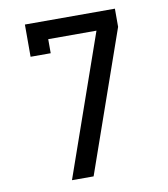

<svg xmlns="http://www.w3.org/2000/svg" viewBox="-82 -805 765 874"><g transform="rotate(-10 300.0 -367.5)"><path d="M180 0 408 -651H185V-586H92V-735H508V-651L432 -434L280 0Z"/></g></svg>

Font: Iosevka Slab Medium Extended
Style: Regular
Weight: 500
Width: 7
Monospace: yes
Designer: Belleve Invis
Foundry: Belleve Invis
Version: Version 11.1.1; ttfautohint (v1.8.3)